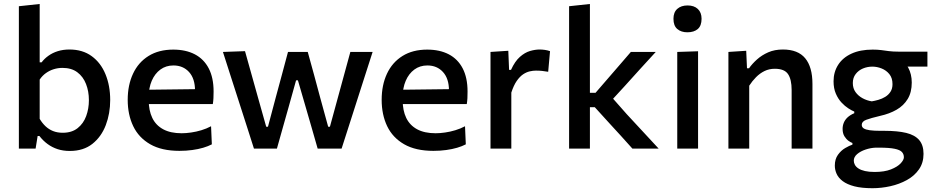

<svg xmlns="http://www.w3.org/2000/svg" viewBox="-20 -764 4807 987"><path d="M339 12Q304.5 12 276.2 2.8Q248 -6.5 224.8 -23.5Q201.5 -40.5 182.5 -65H173.5L163 0H77Q77 -54.5 77 -105.5Q77 -156.5 77 -218V-493.5Q77 -556 77 -615.5Q77 -675 77 -732L184 -743.5Q184 -683.5 184 -622.2Q184 -561 184 -493.5V-443.5H194Q207.5 -462 228.8 -477.2Q250 -492.5 277.2 -501Q304.5 -509.5 337 -509.5Q404.5 -509.5 451.2 -475.5Q498 -441.5 522.2 -382.5Q546.5 -323.5 546.5 -250Q546.5 -180.5 523.8 -120.8Q501 -61 455 -24.5Q409 12 339 12ZM302.5 -81.5Q349 -81.5 379 -105.2Q409 -129 423 -167.2Q437 -205.5 437 -249Q437 -294.5 422.2 -332.2Q407.5 -370 377.5 -392.5Q347.5 -415 301 -415Q278 -415 256.2 -408.2Q234.5 -401.5 216 -388.2Q197.5 -375 184 -355V-153Q197 -131 214 -115Q231 -99 253 -90.2Q275 -81.5 302.5 -81.5Z M902.5 11.5Q811 11.5 752 -22.5Q693 -56.5 664.8 -115.5Q636.5 -174.5 636.5 -251Q636.5 -326.5 663.8 -385Q691 -443.5 743.5 -476.2Q796 -509 870.5 -509Q935 -509 981.5 -484.8Q1028 -460.5 1053 -412.5Q1078 -364.5 1078 -293.5Q1078 -274.5 1077.2 -259.2Q1076.5 -244 1074 -229L980.5 -270Q981.5 -277.5 982 -284.8Q982.5 -292 982.5 -298.5Q982.5 -360 951.8 -393.8Q921 -427.5 871.5 -427.5Q833 -427.5 804.5 -406.5Q776 -385.5 760.2 -349Q744.5 -312.5 744.5 -265V-249Q744.5 -196 762.8 -158Q781 -120 818.8 -99.5Q856.5 -79 914 -79Q936 -79 962.2 -82.8Q988.5 -86.5 1015 -94.5Q1041.5 -102.5 1065 -115L1069 -22Q1050 -12 1024.5 -4.5Q999 3 968.2 7.2Q937.5 11.5 902.5 11.5ZM679.5 -229V-302L1010 -306L1074 -279.5V-229Z M1285.5 0Q1270.5 -47 1255.5 -94Q1240.5 -141 1225 -189L1196.5 -277.5Q1178.5 -333 1161.2 -387.2Q1144 -441.5 1126 -497L1239.5 -501Q1255.5 -443 1273.5 -379.5Q1291.5 -316 1307.5 -258L1348.5 -112.5H1357.5L1397 -261Q1413 -320 1428.8 -378.5Q1444.5 -437 1460.5 -497H1562Q1578 -440 1594.2 -380.2Q1610.5 -320.5 1626 -262L1667 -112.5H1676L1717.5 -264.5Q1733 -321.5 1750 -383.5Q1767 -445.5 1781 -497H1895.5Q1878 -442 1860.2 -387.2Q1842.5 -332.5 1825 -277.5L1797 -190Q1781.5 -142 1766.2 -94Q1751 -46 1736 0H1613Q1598 -53 1581.5 -109.8Q1565 -166.5 1550 -218.5L1511.5 -351H1502L1464.5 -216.5Q1450 -165.5 1434.2 -109.2Q1418.5 -53 1403.5 0Z M2208 11.5Q2116.5 11.5 2057.5 -22.5Q1998.5 -56.5 1970.2 -115.5Q1942 -174.5 1942 -251Q1942 -326.5 1969.2 -385Q1996.5 -443.5 2049 -476.2Q2101.5 -509 2176 -509Q2240.5 -509 2287 -484.8Q2333.5 -460.5 2358.5 -412.5Q2383.5 -364.5 2383.5 -293.5Q2383.5 -274.5 2382.8 -259.2Q2382 -244 2379.5 -229L2286 -270Q2287 -277.5 2287.5 -284.8Q2288 -292 2288 -298.5Q2288 -360 2257.2 -393.8Q2226.5 -427.5 2177 -427.5Q2138.5 -427.5 2110 -406.5Q2081.5 -385.5 2065.8 -349Q2050 -312.5 2050 -265V-249Q2050 -196 2068.2 -158Q2086.5 -120 2124.2 -99.5Q2162 -79 2219.5 -79Q2241.5 -79 2267.8 -82.8Q2294 -86.5 2320.5 -94.5Q2347 -102.5 2370.5 -115L2374.5 -22Q2355.5 -12 2330 -4.5Q2304.5 3 2273.8 7.2Q2243 11.5 2208 11.5ZM1985 -229V-302L2315.5 -306L2379.5 -279.5V-229Z M2501.5 0Q2501.5 -54.5 2501.5 -105.5Q2501.5 -156.5 2501.5 -218V-268Q2501.5 -323.5 2501.5 -381.2Q2501.5 -439 2501.5 -497L2593 -503L2597 -405H2607Q2627 -449 2652.5 -471.5Q2678 -494 2704.5 -501.8Q2731 -509.5 2754 -509.5Q2767 -509.5 2781 -507.5Q2795 -505.5 2807.5 -501L2798 -395Q2780.5 -398 2766.5 -399.5Q2752.5 -401 2734.5 -401Q2720.5 -401 2703.5 -397.2Q2686.5 -393.5 2669.2 -382Q2652 -370.5 2636.2 -347.8Q2620.5 -325 2608.5 -288V-212.5Q2608.5 -155 2608.5 -104.8Q2608.5 -54.5 2608.5 0Z M3231 0Q3201.5 -33 3171.8 -65.8Q3142 -98.5 3112.5 -130.5L3037.5 -213H3001.5V-287H3041.5L3105.5 -361Q3135 -395 3164.5 -429.2Q3194 -463.5 3223 -497H3351Q3310.5 -453 3270.5 -409Q3230.5 -365 3191 -321L3111.5 -234.5L3107.5 -284L3201.5 -177.5Q3242.5 -133 3284 -88.5Q3325.5 -44 3366 0ZM2905.5 0Q2905.5 -54.5 2905.5 -105.5Q2905.5 -156.5 2905.5 -218V-493.5Q2905.5 -556 2905.5 -615.2Q2905.5 -674.5 2905.5 -732L3012.5 -743.5Q3012.5 -684 3012.5 -622.5Q3012.5 -561 3012.5 -493.5V-199Q3012.5 -145 3012.5 -98Q3012.5 -51 3012.5 0Z M3461.5 0Q3461.5 -54.5 3461.5 -105.5Q3461.5 -156.5 3461.5 -218V-268Q3461.5 -314 3461.5 -352.5Q3461.5 -391 3461.5 -426Q3461.5 -461 3461.5 -497L3568.5 -500.5Q3568.5 -464 3568.5 -428.5Q3568.5 -393 3568.5 -354Q3568.5 -315 3568.5 -268V-218Q3568.5 -156.5 3568.5 -105.5Q3568.5 -54.5 3568.5 0ZM3513.5 -598Q3481.5 -598 3461.8 -614.8Q3442 -631.5 3442 -667.5Q3442 -701 3461.8 -718.5Q3481.5 -736 3514.5 -736Q3548 -736 3567.2 -718Q3586.5 -700 3586.5 -667.5Q3586.5 -631.5 3567 -614.8Q3547.5 -598 3513.5 -598Z M3724.5 0Q3724.5 -54.5 3724.5 -105.5Q3724.5 -156.5 3724.5 -218V-268Q3724.5 -323.5 3724.5 -381.2Q3724.5 -439 3724.5 -497L3816 -503L3820 -413H3830.5Q3846.5 -436 3871.2 -458.2Q3896 -480.5 3929 -495Q3962 -509.5 4004.5 -509.5Q4082 -509.5 4119.2 -464.5Q4156.5 -419.5 4156.5 -332.5Q4156.5 -300 4156.5 -273.8Q4156.5 -247.5 4156.5 -218Q4156.5 -158 4156.5 -106.2Q4156.5 -54.5 4156.5 0H4049.5Q4049.5 -54.5 4049.5 -105.8Q4049.5 -157 4049.5 -212.5V-301.5Q4049.5 -355.5 4031 -383Q4012.5 -410.5 3963 -410.5Q3934 -410.5 3910 -398.8Q3886 -387 3866.5 -367.2Q3847 -347.5 3831.5 -323.5V-212.5Q3831.5 -155 3831.5 -104.8Q3831.5 -54.5 3831.5 0Z M4465 203.5Q4409.5 203.5 4372 193.8Q4334.5 184 4312.2 167.2Q4290 150.5 4280.8 129.8Q4271.5 109 4271.5 87.5Q4271.5 54 4287.5 31.8Q4303.5 9.5 4325 -3Q4346.5 -15.5 4362 -20.5V-29Q4354 -31.5 4342.2 -39.8Q4330.5 -48 4321 -63.2Q4311.5 -78.5 4311.5 -101.5Q4311.5 -118.5 4317.8 -133.5Q4324 -148.5 4337.2 -160.8Q4350.5 -173 4371.5 -182V-190.5Q4359 -195.5 4341 -207Q4323 -218.5 4305.8 -237Q4288.5 -255.5 4276.8 -282.5Q4265 -309.5 4265 -346Q4265 -393.5 4288.5 -430.5Q4312 -467.5 4357 -488.2Q4402 -509 4466 -509Q4491 -509 4510 -506.5Q4529 -504 4549.5 -501.2Q4570 -498.5 4600 -498.5H4747.5V-421.5Q4699.5 -421.5 4654.2 -421.5Q4609 -421.5 4562 -421.5L4591.5 -470.5Q4631 -449.5 4649 -416Q4667 -382.5 4667 -339.5Q4667 -289.5 4646.2 -255.2Q4625.5 -221 4589 -200Q4552.5 -179 4505 -168.5Q4456.5 -157 4433.2 -148.2Q4410 -139.5 4410 -122.5Q4410 -110.5 4420 -104Q4430 -97.5 4451 -94.5Q4472 -91.5 4506 -91.5H4527Q4594 -91.5 4638.5 -80.8Q4683 -70 4705.2 -44Q4727.5 -18 4727.5 27Q4727.5 73 4704.2 106.5Q4681 140 4642 161.5Q4603 183 4557 193.2Q4511 203.5 4465 203.5ZM4476 120Q4526.5 120 4560 106.8Q4593.5 93.5 4610 75.8Q4626.5 58 4626.5 44.5Q4626.5 28.5 4616.5 17.5Q4606.5 6.5 4579 0.8Q4551.5 -5 4499.5 -5H4482Q4455.5 -4 4429.5 4.8Q4403.5 13.5 4386.2 28.2Q4369 43 4369 62Q4369 73 4374.8 83.5Q4380.5 94 4393.2 102.2Q4406 110.5 4426.5 115.2Q4447 120 4476 120ZM4461.5 -243Q4477 -245.5 4495.5 -250.8Q4514 -256 4530.5 -266Q4547 -276 4557.5 -292Q4568 -308 4568 -331.5Q4568 -363 4552 -382.8Q4536 -402.5 4512.2 -412Q4488.5 -421.5 4464.5 -421.5Q4439 -421.5 4416.2 -412Q4393.5 -402.5 4378.8 -383.5Q4364 -364.5 4364 -337Q4364 -310 4378 -290.5Q4392 -271 4414.2 -259Q4436.5 -247 4461.5 -243Z"/></svg>

Font: Commissioner Thin Medium
Style: Regular
Weight: 500
Version: Version 1.000